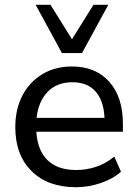

<svg xmlns="http://www.w3.org/2000/svg" viewBox="-20 -774 574 803"><path d="M298 9Q180 9 112 -58.5Q44 -126 44 -242Q44 -318 74 -375Q104 -432 157.5 -464Q211 -496 281 -496Q380 -496 437 -432Q494 -368 494 -256V-223H132Q137 -144 179.5 -103.5Q222 -63 298 -63Q341 -63 381 -76Q421 -89 458 -119L486 -56Q453 -26 401.5 -8.5Q350 9 298 9ZM283 -430Q217 -430 178.5 -389Q140 -348 133 -281H417Q414 -352 380 -391Q346 -430 283 -430ZM239 -552 129 -754H191L281 -610L371 -754H433L323 -552Z"/></svg>

Font: Nunito Sans Medium
Style: Regular
Weight: 500
Designer: Vernon Adams
Foundry: Vernon Adams
Version: Version 3.101; ttfautohint (v1.8.4.7-5d5b);gftools[0.9.27]